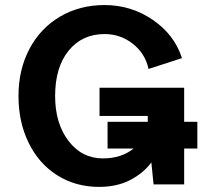

<svg xmlns="http://www.w3.org/2000/svg" viewBox="-20 -730 801 760"><path d="M405.8 -142.1V-248H564.9V-261.2V-271H374V-382.8H709V-248H761.2V-142.1H709V0H587.9L579.1 -86.9Q546.4 -43.5 494.1 -16.8Q441.9 9.8 372.1 9.8Q279.8 9.8 207 -35.9Q134.3 -81.5 93.8 -163.8Q53.2 -246.1 53.2 -350.1Q53.2 -454.1 96.4 -536.1Q139.6 -618.2 217.5 -664.1Q295.4 -710 394 -710Q499.5 -710 585.2 -651.1Q670.9 -592.3 700.2 -500L567.9 -457Q555.2 -517.6 506.1 -556.4Q457 -595.2 394 -595.2Q305.2 -595.2 251.7 -529.5Q198.2 -463.9 198.2 -350.1Q198.2 -241.2 251.2 -172.1Q304.2 -103 387.2 -103Q460.4 -103 508.8 -142.1Z"/></svg>

Font: LT Superior
Style: Bold
Weight: 400
Designer: Daniel Lyons
Foundry: LyonsType
Version: Version 1.000